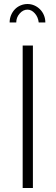

<svg xmlns="http://www.w3.org/2000/svg" viewBox="-20 -937 277 957"><path d="M93 0V-710H144V0ZM117 -889Q95 -889 78 -869.5Q61 -850 61 -825H28Q28 -844 35 -861Q42 -878 54 -890.5Q66 -903 82.5 -910Q99 -917 117 -917Q135 -917 151 -910Q167 -903 179.5 -890.5Q192 -878 199 -861Q206 -844 206 -825H173Q170 -852 153.5 -870.5Q137 -889 117 -889Z"/></svg>

Font: Oxford Sans
Style: Regular
Weight: 300
Designer: Matt McInerney, Pablo Impallari, Rodrigo Fuenzalida
Foundry: Matt McInerney, Pablo Impallari, Rodrigo Fuenzalida
Version: Version 3.000g; ttfautohint (v1.5) -l 8 -r 28 -G 28 -x 14 -D